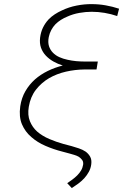

<svg xmlns="http://www.w3.org/2000/svg" viewBox="-20 -741 627 944"><path d="M556.2 -662.1 565.4 -698.2Q532.7 -709 499.3 -714.8Q465.8 -720.7 431.6 -720.7Q395 -721.2 356.7 -713.6Q318.4 -706.1 284.7 -689.9Q266.1 -681.6 249 -670.4Q231.9 -659.2 218.3 -645Q202.1 -627.4 191.4 -605.5Q180.7 -583.5 177.2 -556.2Q173.8 -528.3 181.6 -506.3Q189.5 -484.4 205.1 -467.8Q221.2 -450.7 242.9 -438.5Q264.6 -426.3 288.6 -418.9Q250 -409.2 214.8 -392.1Q179.7 -375 151.9 -350.6Q124 -325.7 105 -293Q85.9 -260.3 79.6 -218.3Q72.3 -167 87.9 -130.1Q103.5 -93.3 133.8 -67.4Q163.6 -41 203.9 -23.7Q244.1 -6.3 286.6 4.4L321.3 13.7Q331.5 16.6 344.2 20.3Q356.9 23.9 367.2 29.8Q377.4 36.6 384 45.7Q390.6 54.7 388.7 68.8Q386.2 84.5 378.4 97.4Q370.6 110.4 359.4 121.6Q348.1 132.8 335.4 142.1Q322.8 151.4 310.5 159.7L333 183.6Q348.6 173.8 364.7 161.9Q380.9 149.9 394.5 135.3Q407.7 120.6 417 103.5Q426.3 86.4 428.7 66.4Q431.6 44.4 423.3 29.5Q415 14.6 400.9 4.4Q386.2 -5.4 367.9 -11.5Q349.6 -17.6 332.5 -22.5L292 -33.2Q256.8 -43 222.4 -57.6Q188 -72.3 162.6 -94.2Q139.2 -115.2 127 -145.3Q114.7 -175.3 121.6 -216.3Q129.9 -265.6 156.7 -300Q183.6 -334.5 221.7 -356.9Q259.3 -378.4 304.2 -388.7Q349.1 -398.9 394 -399.4H454.6L460.9 -438.5H395Q376 -438.5 354.5 -440.4Q333 -442.4 311.5 -447.3Q290.5 -451.7 272 -460Q253.4 -468.3 240.2 -481.9Q227.1 -495.1 220.9 -513.9Q214.8 -532.7 219.7 -558.6Q223.6 -577.6 232.2 -593.5Q240.7 -609.4 252.4 -621.6Q264.6 -633.8 279.3 -643.1Q293.9 -652.3 310.5 -659.2Q338.4 -671.9 369.9 -677.5Q401.4 -683.1 430.7 -683.1Q462.9 -683.1 494.4 -677.7Q525.9 -672.4 556.2 -662.1Z"/></svg>

Font: Roboto Mono ExtraLight
Style: Italic
Weight: 250
Italic angle: -10°
Monospace: yes
Designer: Google
Version: Version 3.000